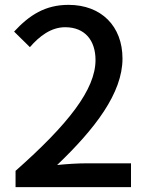

<svg xmlns="http://www.w3.org/2000/svg" viewBox="-20 -770 610 790"><path d="M44 0H519V-98H335C299 -98 253 -95 215 -91C371 -240 484 -387 484 -529C484 -662 397 -750 262 -750C166 -750 101 -708 38 -640L103 -576C142 -621 190 -658 248 -658C330 -658 373 -603 373 -523C373 -402 261 -259 44 -67Z"/></svg>

Font: Noto Sans Japanese Medium
Style: Regular
Weight: 500
Designer: Ryoko NISHIZUKA (kana & ideographs); Paul D. Hunt (Latin, Greek & Cyrillic); Wenlong ZHANG (bopomofo); Sandoll Communica
Foundry: Adobe Systems Incorporated
Version: Version 1.000;PS 1;hotconv 1.0.78;makeotf.lib2.5.61930